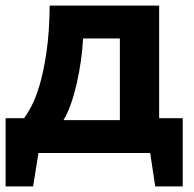

<svg xmlns="http://www.w3.org/2000/svg" viewBox="-20 -545 691 684"><path d="M631 119H533L515 0H117L98 119H0V-124H66Q75 -136 90.5 -164Q106 -192 120.5 -240Q135 -288 145.5 -358.5Q156 -429 157 -525H547V-124H631ZM407 -117V-408H276Q274 -369 268 -327Q262 -285 253 -246Q244 -207 232 -173Q220 -139 206 -117Z"/></svg>

Font: PT Sans Caption
Style: Bold
Weight: 700
Designer: A.Korolkova, O.Umpeleva, V.Yefimov
Foundry: ParaType Ltd
Version: Version 2.003W OFL